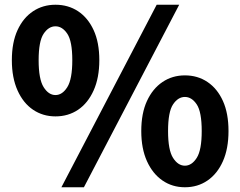

<svg xmlns="http://www.w3.org/2000/svg" viewBox="-20 -776 1014 810"><path d="M214 -285Q161 -285 119.5 -313Q78 -341 54 -394.5Q30 -448 30 -522Q30 -597 54 -649Q78 -701 119.5 -728.5Q161 -756 214 -756Q268 -756 309.5 -728.5Q351 -701 375 -649Q399 -597 399 -522Q399 -448 375 -394.5Q351 -341 309.5 -313Q268 -285 214 -285ZM214 -375Q243 -375 264 -408.5Q285 -442 285 -522Q285 -602 264 -633.5Q243 -665 214 -665Q185 -665 164 -633.5Q143 -602 143 -522Q143 -442 164 -408.5Q185 -375 214 -375ZM239 14 641 -756H736L334 14ZM760 14Q707 14 665.5 -14.5Q624 -43 600 -96Q576 -149 576 -223Q576 -298 600 -350Q624 -402 665.5 -430Q707 -458 760 -458Q814 -458 855.5 -430Q897 -402 920.5 -350Q944 -298 944 -223Q944 -149 920.5 -96Q897 -43 855.5 -14.5Q814 14 760 14ZM760 -77Q789 -77 810 -110Q831 -143 831 -223Q831 -304 810 -335.5Q789 -367 760 -367Q731 -367 710 -335.5Q689 -304 689 -223Q689 -143 710 -110Q731 -77 760 -77Z"/></svg>

Font: Noto Sans SC ExtraBold
Style: Regular
Weight: 800
Designer: Ryoko NISHIZUKA 西塚涼子 (kana, bopomofo & ideographs); Paul D. Hunt (Latin, Greek & Cyrillic); Sandoll Communications 산돌커뮤니
Foundry: Adobe
Version: Version 2.004-H2;hotconv 1.0.118;makeotfexe 2.5.65603